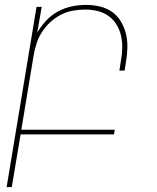

<svg xmlns="http://www.w3.org/2000/svg" viewBox="-20 -548 640 783"><path d="M7 215 129 -520H150L132 -415Q147 -441 168.5 -464Q190 -487 217 -501.5Q244 -516 273 -522Q302 -528 331 -528Q360 -528 387.5 -521.5Q415 -515 437 -499.5Q459 -484 473 -460.5Q487 -437 493.5 -410.5Q500 -384 499.5 -355Q499 -326 494 -297L488 -260H467L473 -300Q478 -326 478.5 -352Q479 -378 473.5 -402.5Q468 -427 455 -448Q442 -469 422.5 -483Q403 -497 378 -503Q353 -509 327 -509Q303 -509 277.5 -504.5Q252 -500 228.5 -488Q205 -476 185 -457.5Q165 -439 151 -417Q137 -395 129 -370.5Q121 -346 117 -321L67 -19H448L445 0H64L28 215Z"/></svg>

Font: Iosevka Thin Extended
Style: Italic
Weight: 100
Width: 7
Italic angle: -9°
Monospace: yes
Designer: Belleve Invis
Foundry: Belleve Invis
Version: Version 32.5.0; ttfautohint (v1.8.4)